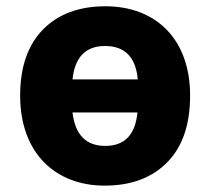

<svg xmlns="http://www.w3.org/2000/svg" viewBox="-20 -579 667 609"><path d="M583 -275.9C583 -458 471.2 -559.1 314.9 -559.1C231 -559.1 165 -534.7 116.7 -485.8C68.4 -436.5 43.9 -366.7 43.9 -275.9C43.9 -93.3 155.8 9.8 312 9.8C396 9.8 462.4 -15.1 510.7 -64.5C559.1 -113.8 583 -184.1 583 -275.9ZM313 -433.1C376 -433.1 410.6 -397.9 417 -327.1H210C217.3 -397.9 252 -433.1 313 -433.1ZM314 -116.2C252.9 -116.2 218.3 -151.4 210 -222.2H416C409.2 -151.4 375 -116.2 314 -116.2Z"/></svg>

Font: Noto Reveo Sans
Style: Regular
Weight: 800
Designer: Monotype Design Team
Foundry: Monotype Imaging Inc.
Version: Version 2.007